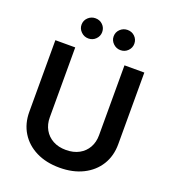

<svg xmlns="http://www.w3.org/2000/svg" viewBox="-166 -1063 1067 1197"><g transform="rotate(20 367.0 -465.0)"><path d="M530.2 -727.3H661.9V-252.1Q661.9 -174 625.2 -114.7Q588.4 -55.4 522 -22.2Q455.6 11 366.8 11Q277.7 11 211.3 -22.2Q144.9 -55.4 108.3 -114.7Q71.7 -174 71.7 -252.1V-727.3H203.5V-263.1Q203.5 -217.7 223.5 -182.2Q243.6 -146.7 280.2 -126.6Q316.8 -106.5 366.8 -106.5Q416.9 -106.5 453.7 -126.6Q490.4 -146.7 510.3 -182.2Q530.2 -217.7 530.2 -263.1ZM260.7 -807.5Q232.6 -807.5 212.2 -827.4Q191.8 -847.3 191.8 -874.3Q191.8 -902.7 212.2 -922.1Q232.6 -941.4 260.7 -941.4Q289.4 -941.4 309.1 -922.1Q328.8 -902.7 328.8 -874.3Q328.8 -847.3 309.1 -827.4Q289.4 -807.5 260.7 -807.5ZM473.7 -807.5Q445.7 -807.5 425.2 -827.4Q404.8 -847.3 404.8 -874.3Q404.8 -902.7 425.2 -922.1Q445.7 -941.4 473.7 -941.4Q502.5 -941.4 522.2 -922.1Q541.9 -902.7 541.9 -874.3Q541.9 -847.3 522.2 -827.4Q502.5 -807.5 473.7 -807.5Z"/></g></svg>

Font: InterMG SemiBold
Style: Regular
Weight: 600
Designer: Rasmus Andersson
Foundry: rsms
Version: Version 3.019;December 26, 2023;FontCreator 15.0.0.2955 64-b